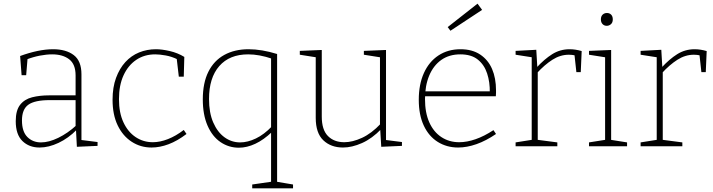

<svg xmlns="http://www.w3.org/2000/svg" viewBox="-20 -799 3896 1049"><path d="M425 -25 417 -35 513 -23V-2L400 3L395 -93L399 -90Q354 -44 300 -18.5Q246 7 196 7Q139 7 102.5 -28.5Q66 -64 66 -137Q66 -196 90 -226.5Q114 -257 155.5 -267.5Q197 -278 248 -278H400L393 -270V-387Q393 -448 358 -475Q323 -502 265 -502Q234 -502 197.5 -495Q161 -488 122 -473L131 -485L123 -388H98L90 -493Q139 -511 184.5 -520.5Q230 -530 270 -530Q341 -530 383 -498Q425 -466 425 -393ZM100 -141Q100 -80 129.5 -50.5Q159 -21 204 -21Q247 -21 298.5 -46Q350 -71 398 -115L393 -102V-259L400 -252H252Q170 -252 135 -227Q100 -202 100 -141Z M808 7Q748 7 699.5 -24.5Q651 -56 623 -114Q595 -172 595 -254Q595 -322 614 -373.5Q633 -425 665 -460Q697 -495 740 -512.5Q783 -530 832 -530Q865 -530 908 -520Q951 -510 987 -488L984 -380H957L945 -483L951 -474Q919 -490 885.5 -496Q852 -502 828 -502Q769 -502 724.5 -472Q680 -442 655 -387.5Q630 -333 630 -257Q630 -183 654.5 -130.5Q679 -78 721 -50Q763 -22 815 -22Q854 -22 897.5 -39Q941 -56 984 -89L999 -67Q949 -29 901 -11Q853 7 808 7Z M1358 230V209L1469 193L1461 203V-81L1467 -79Q1421 -35 1375 -13.5Q1329 8 1285 8Q1230 8 1185 -22.5Q1140 -53 1114 -112.5Q1088 -172 1088 -256Q1088 -346 1118.5 -407Q1149 -468 1205.5 -499Q1262 -530 1338 -530Q1374 -530 1413 -523.5Q1452 -517 1494 -504V203L1486 193L1581 209V230ZM1292 -21Q1333 -21 1378 -42.5Q1423 -64 1466 -109L1461 -94V-490L1467 -478Q1396 -502 1336 -502Q1234 -502 1178 -438Q1122 -374 1122 -258Q1122 -183 1145 -130Q1168 -77 1206.5 -49Q1245 -21 1292 -21Z M1854 7Q1788 7 1746.5 -32.5Q1705 -72 1705 -155V-494L1713 -485L1618 -500V-521L1738 -526V-162Q1738 -90 1771.5 -56Q1805 -22 1861 -22Q1906 -22 1958 -46Q2010 -70 2060 -123L2056 -110V-495L2063 -485L1968 -500V-521L2089 -526V-29L2081 -35L2176 -23V-2L2063 3L2057 -97L2063 -94Q2013 -42 1958 -17.5Q1903 7 1854 7Z M2483 7Q2421 7 2372 -23.5Q2323 -54 2295.5 -112.5Q2268 -171 2268 -254Q2268 -338 2296 -400Q2324 -462 2375.5 -496Q2427 -530 2496 -530Q2560 -530 2603.5 -501Q2647 -472 2668.5 -422Q2690 -372 2690 -305Q2690 -299 2690 -292Q2690 -285 2689 -273H2288V-300H2665L2656 -294Q2657 -350 2641.5 -397.5Q2626 -445 2590.5 -473.5Q2555 -502 2495 -502Q2434 -502 2391 -471.5Q2348 -441 2325 -386Q2302 -331 2302 -258Q2302 -183 2325.5 -130.5Q2349 -78 2391.5 -50Q2434 -22 2489 -22Q2531 -22 2578.5 -38.5Q2626 -55 2676 -88L2690 -67Q2636 -30 2583.5 -11.5Q2531 7 2483 7ZM2441 -631 2426 -651 2589 -779 2614 -745Z M2797 0V-21L2892 -36L2885 -27V-495L2893 -485L2797 -500V-521L2910 -527L2916 -426L2911 -429Q2954 -476 2997 -503Q3040 -530 3092 -530Q3124 -530 3158 -520L3153 -405H3129L3118 -506L3124 -496Q3115 -498 3106 -499Q3097 -500 3088 -500Q3041 -500 2998 -472.5Q2955 -445 2913 -399L2918 -413V-27L2910 -36L3025 -21V0Z M3319 -28 3311 -36 3406 -21V0H3198V-21L3293 -36L3286 -28V-493L3293 -485L3198 -500V-521L3319 -526ZM3295 -658Q3281 -658 3272 -667.5Q3263 -677 3263 -693Q3263 -710 3272.5 -719Q3282 -728 3296 -728Q3310 -728 3319 -719Q3328 -710 3328 -693Q3328 -676 3318 -667Q3308 -658 3295 -658Z M3480 0V-21L3575 -36L3568 -27V-495L3576 -485L3480 -500V-521L3593 -527L3599 -426L3594 -429Q3637 -476 3680 -503Q3723 -530 3775 -530Q3807 -530 3841 -520L3836 -405H3812L3801 -506L3807 -496Q3798 -498 3789 -499Q3780 -500 3771 -500Q3724 -500 3681 -472.5Q3638 -445 3596 -399L3601 -413V-27L3593 -36L3708 -21V0Z"/></svg>

Font: Bitter Thin ExtraLight
Style: Regular
Weight: 250
Version: Version 2.002